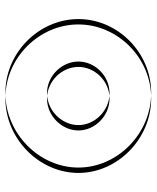

<svg xmlns="http://www.w3.org/2000/svg" viewBox="46 -614 583 715"><g transform="rotate(-90 337.5 -256.5)"><path d="M229.2 -256C229.2 -317.8 283.4 -372.9 348 -372.9C412.6 -372.9 465.8 -317.8 465.8 -256C465.8 -194.3 412.6 -140.1 348 -140.1C283.4 -140.1 229.2 -194.3 229.2 -256ZM71 -256C71 -401 197 -528 349 -528C501 -528 624 -401 624 -256C624 -111 501 15 349 15C197 15 71 -111 71 -256ZM209.2 -256C209.2 -194.3 263.4 -140.1 328 -140.1C392.6 -140.1 445.8 -194.3 445.8 -256C445.8 -317.8 392.6 -372.9 328 -372.9C263.4 -372.9 209.2 -317.8 209.2 -256ZM51 -256C51 -111 177 15 329 15C481 15 604 -111 604 -256C604 -401 481 -528 329 -528C177 -528 51 -401 51 -256Z"/></g></svg>

Font: Hussar Plate
Style: Regular
Weight: 700
Foundry: Cannot Into Space Fonts
Version: Version 0.798247